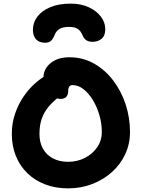

<svg xmlns="http://www.w3.org/2000/svg" viewBox="-20 -1026 780 1056"><path d="M354 10Q287 10 230.5 -11Q174 -32 132 -72Q90 -112 67.5 -167.5Q45 -223 45 -290Q45 -349 63 -401Q81 -453 109 -494Q137 -535 169 -564Q201 -593 229.5 -608.5Q258 -624 276 -624Q298 -624 311.5 -617.5Q325 -611 337 -593Q358 -565 349 -541.5Q340 -518 316 -502Q275 -472 248.5 -440.5Q222 -409 209.5 -372.5Q197 -336 197 -290Q197 -242 216.5 -207.5Q236 -173 272 -154.5Q308 -136 354 -136Q405 -136 447 -157.5Q489 -179 514.5 -216Q540 -253 540 -300Q540 -346 527 -391.5Q514 -437 491.5 -474.5Q469 -512 440 -535Q411 -558 378 -558Q367 -558 361 -549.5Q355 -541 355 -526Q355 -504 344 -493Q333 -482 314 -482Q291 -482 269 -495.5Q247 -509 233 -535.5Q219 -562 219 -601Q219 -630 236 -655Q253 -680 284.5 -695.5Q316 -711 361 -711Q436 -711 497 -676.5Q558 -642 602.5 -583.5Q647 -525 671 -452Q695 -379 695 -300Q695 -234 668.5 -177.5Q642 -121 595 -79Q548 -37 486.5 -13.5Q425 10 354 10ZM369 -1006Q425 -1006 467.5 -986.5Q510 -967 534.5 -935Q559 -903 559 -866Q559 -830 539 -813Q519 -796 489 -796Q468 -796 454.5 -805Q441 -814 433 -834Q425 -854 409 -866Q393 -878 360 -878Q325 -878 307 -866.5Q289 -855 281 -835Q273 -814 261.5 -802.5Q250 -791 228 -791Q195 -791 178 -810Q161 -829 161 -862Q161 -902 185.5 -934.5Q210 -967 256.5 -986.5Q303 -1006 369 -1006Z"/></svg>

Font: Shantell Sans
Style: Bold
Weight: 700
Designer: Stephen Nixon, Anya Danilova, Shantell Martin
Foundry: Arrow Type
Version: Version 1.011;[c5ecc13dd]